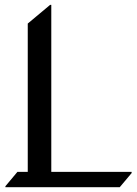

<svg xmlns="http://www.w3.org/2000/svg" viewBox="-20 -777 569 797"><path d="M2.4 0V-3.9L52.2 -63.5H95.2V-679.2L188 -756.8H192.9V-63.5H526.4V-58.6L477.1 0Z"/></svg>

Font: Gothica
Style: Book
Weight: 400
Designer: Wojciech Kalinowski "wmk69" (wmk69@o2.pl)
Foundry: Wojciech Kalinowski "wmk69" (wmk69@o2.pl)
Version: Version 2.1.0; 2021-05-14